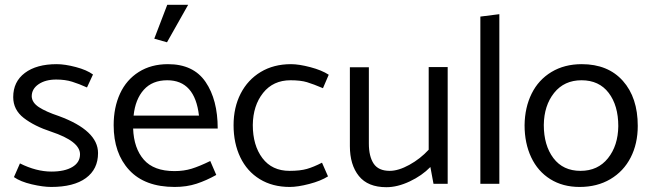

<svg xmlns="http://www.w3.org/2000/svg" viewBox="-20 -765 2706 799"><path d="M193 13Q287 13 337.5 -24Q388 -61 388 -128Q388 -222 225 -282Q171 -300 142 -319Q113 -338 112 -364Q112 -395 140.5 -414.5Q169 -434 214 -434Q251 -434 280 -425Q309 -416 342 -401L367 -455Q341 -474 295.5 -486Q250 -498 216 -498Q132 -498 83.5 -461.5Q35 -425 35 -361Q35 -308 79 -274Q123 -240 193 -217Q313 -177 313 -123Q313 -89 281 -70Q249 -51 194 -51Q131 -51 63 -85L38 -28Q65 -9 112 2Q159 13 193 13Z M679 -498Q609 -498 557.5 -465.5Q506 -433 479.5 -375.5Q453 -318 453 -244Q453 -127 518 -57Q583 13 707 13Q757 13 798 -0.5Q839 -14 880 -37L855 -95Q810 -73 777.5 -63Q745 -53 706 -53Q620 -53 578.5 -100.5Q537 -148 534 -230H886Q886 -350 835.5 -424Q785 -498 679 -498ZM676 -431Q791 -431 808 -284H536Q543 -352 578.5 -391.5Q614 -431 676 -431ZM676 -745 622 -604 675 -589 763 -745Z M1185 -54Q1112 -54 1072 -107Q1032 -160 1032 -245Q1033 -326 1075 -378.5Q1117 -431 1189 -431Q1231 -431 1257.5 -423Q1284 -415 1324 -398L1348 -454Q1319 -473 1271.5 -485.5Q1224 -498 1191 -498Q1119 -498 1065 -465.5Q1011 -433 981.5 -375.5Q952 -318 952 -244Q952 -169 980 -110.5Q1008 -52 1061 -19.5Q1114 13 1186 13Q1219 13 1267 0.5Q1315 -12 1345 -31L1320 -88Q1285 -70 1257 -62Q1229 -54 1185 -54Z M1602 -54Q1555 -54 1535 -84Q1515 -114 1515 -168V-485H1436V-157Q1436 -79 1473.5 -32.5Q1511 14 1588 14Q1634 14 1685 -10Q1736 -34 1771 -70L1784 0H1843V-486H1764V-142Q1729 -104 1683.5 -79Q1638 -54 1602 -54Z M1979 -696V0H2058V-706Z M2392 13Q2322 13 2270 -19.5Q2218 -52 2190.5 -110.5Q2163 -169 2163 -244Q2164 -318 2192.5 -375.5Q2221 -433 2275 -465.5Q2329 -498 2401 -498Q2510 -498 2572 -428.5Q2634 -359 2634 -241Q2634 -167 2604.5 -109.5Q2575 -52 2520 -19.5Q2465 13 2392 13ZM2553 -240Q2553 -326 2513 -378.5Q2473 -431 2400 -431Q2328 -431 2286 -378.5Q2244 -326 2243 -245Q2243 -160 2283 -107Q2323 -54 2396 -54Q2468 -54 2510 -106.5Q2552 -159 2553 -240Z"/></svg>

Font: Catamaran
Style: Regular
Weight: 400
Designer: Pria Ravichandran
Version: Version 1.000;PS 001.000;hotconv 1.0.70;makeotf.lib2.5.58329